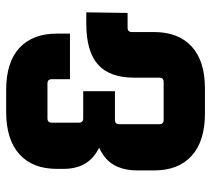

<svg xmlns="http://www.w3.org/2000/svg" viewBox="-51 -629 685 623"><g transform="rotate(-90 291.5 -317.5)"><path d="M316 5H235Q145 5 97.5 -38Q50 -81 50 -160V-215Q50 -290 100 -325Q150 -360 250 -360V-313Q160 -313 107.5 -347.5Q55 -382 55 -453V-475Q55 -554 102.5 -597Q150 -640 240 -640H311Q401 -640 447.5 -597Q494 -554 494 -475V-433H346V-492Q346 -506 332 -506H219Q205 -506 205 -492V-404Q205 -390 219 -390H307V-287H214Q200 -287 200 -273V-143Q200 -129 214 -129H337Q351 -129 351 -143V-225Q351 -304 393.5 -342Q436 -380 526 -380H563L561 -246H513Q499 -246 499 -232V-160Q499 -81 452 -38Q405 5 316 5Z"/></g></svg>

Font: Gemunu Libre ExtraLight ExtraBold
Style: Regular
Weight: 800
Version: Version 1.100